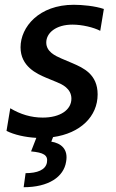

<svg xmlns="http://www.w3.org/2000/svg" viewBox="-20 -572 492 811"><path d="M286.2 -468C327.4 -468 375.7 -456.3 403.4 -441.8L418.7 -534.1C380.7 -546.9 327.4 -551.8 291.5 -551.8C144.9 -551.8 66.8 -458.1 66.8 -372.2C66.8 -291.2 135.7 -260.3 174 -244L220.5 -224.8C240.4 -216.6 281.6 -198.9 281.6 -155.2C281.6 -108 234.4 -75.3 160.5 -75.3C111.5 -75.3 66.1 -89.1 23.4 -114.7L7.5 -19.2C39.4 -2.8 86.6 7.8 133.5 10.3L111.2 67.5C163 72.4 183.9 82.7 178.3 114.3C172.6 146 137.1 159.4 88.1 159.4L79.9 218.8C185 218.8 249.3 175.4 259.2 111.2C269.2 57.5 237.2 32.7 196.7 26.3L204.2 7.1C319.2 -8.9 392.4 -79.9 392.4 -173.3C392.4 -258.2 332 -285.2 286.9 -304.7L239.3 -324.9C213.1 -336.3 175.4 -353.7 175.4 -392.4C175.4 -432.9 216.3 -468 286.2 -468Z"/></svg>

Font: TID UI Medium
Style: Italic
Weight: 500
Italic angle: -9.39999°
Designer: The TID Project Authors
Foundry: Bakken & Bæck
Version: Version 1.001;hotconv 1.0.109;makeotfexe 2.5.65596